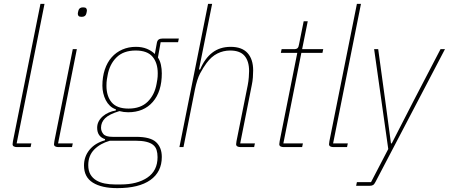

<svg xmlns="http://www.w3.org/2000/svg" viewBox="-20 -760 2319 992"><path d="M68 0Q58 0 51.5 -3.5Q45 -7 45 -15Q45 -21 47 -31L189 -740H210L66 -19H142L138 0Z M402 -673Q390 -673 386 -677.5Q382 -682 382 -689Q382 -691 383 -696.5Q384 -702 385 -705Q389 -722 409 -722Q421 -722 425 -717.5Q429 -713 429 -706Q429 -704 428 -698.5Q427 -693 426 -690Q422 -673 402 -673ZM282 0Q272 0 265.5 -3.5Q259 -7 259 -15Q259 -21 261 -31L356 -506H377L280 -19H356L352 0Z M816 51Q816 128 757 170Q698 212 586 212Q505 212 459.5 183.5Q414 155 414 95Q414 49 442.5 14Q471 -21 522 -35L523 -41Q482 -54 482 -100Q482 -118 490 -133Q498 -148 511.5 -159.5Q525 -171 542 -178.5Q559 -186 578 -189L579 -195Q561 -201 548 -213.5Q535 -226 526.5 -242.5Q518 -259 513.5 -278.5Q509 -298 509 -317Q509 -363 521.5 -400.5Q534 -438 557 -464Q580 -490 612 -504Q644 -518 682 -518Q714 -518 738.5 -508Q763 -498 780 -481L790 -536Q792 -550 799.5 -555.5Q807 -561 821 -561H904L900 -542H810L796 -463Q807 -446 811.5 -425Q816 -404 816 -381Q816 -287 769.5 -233.5Q723 -180 642 -180Q619 -180 597 -186Q544 -170 523 -149Q502 -128 502 -100Q502 -82 514 -67.5Q526 -53 562 -53H683Q757 -53 786.5 -25.5Q816 2 816 51ZM794 52Q794 31 789 15Q784 -1 771 -11.5Q758 -22 735.5 -27.5Q713 -33 679 -33H548Q498 -19 467 12.5Q436 44 436 93Q436 122 447 141Q458 160 477 171.5Q496 183 521 188Q546 193 574 193H604Q689 193 741.5 157.5Q794 122 794 52ZM644 -199Q707 -199 743 -234.5Q779 -270 789 -327Q794 -353 794.5 -364Q795 -375 795 -381Q795 -435 768 -467Q741 -499 681 -499Q618 -499 582 -463.5Q546 -428 536 -371Q531 -345 530.5 -334Q530 -323 530 -317Q530 -263 557 -231Q584 -199 644 -199Z M1055 -740H1076L1008 -401H1014Q1038 -458 1077 -488Q1116 -518 1172 -518Q1230 -518 1259 -486Q1288 -454 1288 -396Q1288 -379 1286.5 -359.5Q1285 -340 1281 -321L1221 -19H1297L1293 0H1223Q1213 0 1206.5 -3.5Q1200 -7 1200 -15Q1200 -21 1202 -31L1260 -320Q1264 -340 1265.5 -361Q1267 -382 1267 -393Q1267 -444 1243.5 -471.5Q1220 -499 1169 -499Q1134 -499 1103 -483.5Q1072 -468 1047 -434Q1030 -411 1014 -381Q998 -351 987 -297L928 0H907Z M1446 0Q1436 0 1429.5 -3.5Q1423 -7 1423 -15Q1423 -21 1425 -31L1516 -487H1431L1435 -506H1499Q1512 -506 1517.5 -511.5Q1523 -517 1525 -531L1549 -650H1570L1541 -506H1650L1646 -487H1537L1444 -19H1545L1541 0Z M1703 0Q1693 0 1686.5 -3.5Q1680 -7 1680 -15Q1680 -21 1682 -31L1824 -740H1845L1701 -19H1777L1773 0Z M2256 -506H2279L1920 180Q1914 192 1907.5 196Q1901 200 1889 200H1820L1824 181H1897L1986 10L1913 -506H1934L1970 -243L2000 -19H2004L2119 -243Z"/></svg>

Font: IBM Plex Sans Condensed Thin
Style: Italic
Weight: 100
Width: 3
Italic angle: -11°
Designer: Mike Abbink, Paul van der Laan, Pieter van Rosmalen
Foundry: Bold Monday
Version: Version 1.3